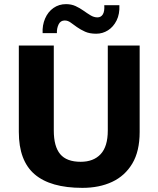

<svg xmlns="http://www.w3.org/2000/svg" viewBox="-20 -887 766 928"><path d="M378 21Q224 21 147.5 -44.5Q71 -110 71 -249V-667H240V-256Q240 -179 271 -142Q302 -105 370 -105Q432 -105 466.5 -142Q501 -179 501 -256V-667H655V-249Q655 -156 619.5 -96.5Q584 -37 522 -8Q460 21 378 21ZM255 -727H186Q184 -765 198 -797.5Q212 -830 238.5 -848.5Q265 -867 299 -867Q325 -867 345.5 -857.5Q366 -848 383.5 -835.5Q401 -823 417.5 -813Q434 -803 451 -803Q468 -803 477 -817.5Q486 -832 484 -862H557Q559 -819 543.5 -788Q528 -757 502 -740.5Q476 -724 445 -724Q413 -724 391 -734Q369 -744 352 -756Q335 -768 321.5 -778Q308 -788 293 -788Q272 -788 263 -768.5Q254 -749 255 -727Z"/></svg>

Font: Maven Pro
Style: Bold
Weight: 700
Designer: Joe Prince
Foundry: Joe Prince
Version: Version 2.103